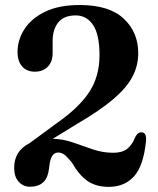

<svg xmlns="http://www.w3.org/2000/svg" viewBox="-20 -733 630 766"><path d="M36.5 -63Q36.5 -131 97.5 -161.5L207 -242Q297 -305 337 -367.2Q377 -429.5 377 -512.5Q377 -595.5 351.2 -633.5Q325.5 -671.5 282 -671.5Q234.5 -671.5 212.2 -643.2Q190 -615 190 -570.5V-521Q190 -486.5 170.5 -466.8Q151 -447 119 -447Q87.5 -447 68.8 -467.5Q50 -488 50 -526Q50 -574 77.5 -616.8Q105 -659.5 160 -686.2Q215 -713 298 -713Q415.5 -713 473.5 -658.8Q531.5 -604.5 531.5 -521Q531.5 -470.5 508 -426.2Q484.5 -382 431.5 -337Q378.5 -292 289.5 -240L191 -179.5Q233.5 -178 272.8 -164Q312 -150 351.2 -136.8Q390.5 -123.5 432 -123.5Q466.5 -123.5 486.8 -138.8Q507 -154 520 -187Q530.5 -207 546.5 -205Q565.5 -203 562.5 -170Q552.5 -71 514.5 -29.2Q476.5 12.5 414 12.5Q365 12.5 331.2 -9.5Q297.5 -31.5 266 -85.5Q248.5 -107 237 -115.8Q225.5 -124.5 212 -124.5Q181.5 -124.5 176.5 -67Q172 -23.5 152.5 -5.8Q133 12 100 12Q72.5 12 54.5 -8Q36.5 -28 36.5 -63Z"/></svg>

Font: Fraunces 72pt Soft SemiBold
Style: Regular
Weight: 600
Version: Version 1.000;[b76b70a41]